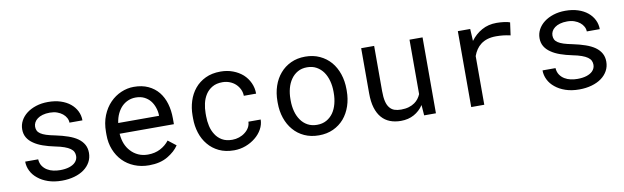

<svg xmlns="http://www.w3.org/2000/svg" viewBox="-39 -922 4279 1316"><g transform="rotate(-10 2100.5 -264.0)"><path d="M436 -140.1Q436 -127.4 431.2 -116.2Q426.3 -105 417 -95.7Q401.9 -80.6 375 -72Q348.1 -63.5 312 -63.5Q289.1 -63.5 265.6 -68.4Q242.2 -73.2 223.1 -85Q203.6 -96.7 190.7 -115.7Q177.7 -134.8 175.8 -162.6H85.4Q85.4 -128.9 100.8 -97.7Q116.2 -66.4 145.5 -43Q174.3 -19 216.3 -4.6Q258.3 9.8 312 9.8Q358.9 9.8 398.4 -1.5Q438 -12.7 466.3 -33.2Q494.6 -53.7 510.5 -82.5Q526.4 -111.3 526.4 -146.5Q526.4 -179.2 512.5 -204.1Q498.5 -229 472.2 -248Q445.8 -266.6 407.2 -280Q368.7 -293.5 319.8 -303.7Q282.7 -311 258.5 -318.8Q234.4 -326.7 220.2 -336.4Q205.6 -346.2 199.7 -358.4Q193.8 -370.6 193.8 -386.2Q193.8 -401.4 201.2 -415.5Q208.5 -429.7 223.1 -440.4Q237.3 -451.2 259 -457.5Q280.8 -463.9 309.6 -463.9Q337.4 -463.9 359.6 -456.1Q381.8 -448.2 397.5 -435.5Q413.1 -422.9 421.9 -406.5Q430.7 -390.1 430.7 -373H521Q521 -407.7 506.1 -437.7Q491.2 -467.8 463.9 -490.2Q436.5 -512.7 397.5 -525.4Q358.4 -538.1 309.6 -538.1Q264.2 -538.1 226.3 -525.9Q188.5 -513.7 161.1 -492.7Q133.8 -471.7 118.7 -443.6Q103.5 -415.5 103.5 -383.3Q103.5 -350.6 118.2 -325.9Q132.8 -301.3 159.7 -283.2Q186 -264.6 223.4 -251.5Q260.7 -238.3 306.2 -229Q343.3 -221.7 368.2 -212.6Q393.1 -203.6 408.2 -192.9Q423.3 -182.1 429.7 -169.2Q436 -156.2 436 -140.1Z M918.5 9.8Q995.6 9.8 1048.1 -21.2Q1100.6 -52.2 1127 -92.3L1071.8 -135.3Q1046.9 -103 1009.3 -83.5Q971.7 -64 923.3 -64Q886.7 -64 856.4 -77.6Q826.2 -91.3 804.7 -115.2Q783.7 -137.7 771.7 -167Q759.8 -196.3 756.3 -234.9V-238.3H1133.8V-278.8Q1133.8 -334 1119.9 -381.3Q1106 -428.7 1077.6 -463.9Q1049.3 -498.5 1006.6 -518.3Q963.9 -538.1 906.7 -538.1Q861.3 -538.1 818.1 -519.5Q774.9 -501 741.2 -466.3Q707 -431.2 686.5 -380.6Q666 -330.1 666 -266.1V-245.6Q666 -190.4 684.6 -143.6Q703.1 -96.7 736.3 -62.5Q769.5 -28.3 816.2 -9.3Q862.8 9.8 918.5 9.8ZM906.7 -463.9Q941.4 -463.9 966.6 -451.2Q991.7 -438.5 1008.3 -418Q1024.9 -397.5 1034.2 -369.4Q1043.5 -341.3 1043.5 -316.9V-312.5H759.3Q764.6 -349.1 778.1 -377.2Q791.5 -405.3 811 -424.8Q830.6 -443.8 855 -453.9Q879.4 -463.9 906.7 -463.9Z M1510.3 -63.5Q1467.8 -63.5 1439.2 -80.3Q1410.6 -97.2 1393.6 -124.5Q1376 -151.4 1368.4 -185.3Q1360.8 -219.2 1360.8 -253.9V-274.4Q1360.8 -308.6 1368.4 -342.3Q1376 -376 1393.6 -403.3Q1411.1 -430.2 1439.7 -447Q1468.3 -463.9 1510.3 -463.9Q1537.6 -463.9 1561.3 -454.6Q1585 -445.3 1602.1 -429.2Q1619.1 -413.1 1629.2 -391.8Q1639.2 -370.6 1639.6 -346.7H1725.1Q1725.1 -386.7 1709 -421.9Q1692.9 -457 1664.6 -482.9Q1635.7 -508.3 1596.4 -523.2Q1557.1 -538.1 1510.3 -538.1Q1450.2 -538.1 1405.3 -516.6Q1360.4 -495.1 1330.6 -459Q1300.3 -422.4 1285.2 -374.5Q1270 -326.7 1270 -274.4V-253.9Q1270 -201.2 1285.2 -153.6Q1300.3 -106 1330.6 -69.8Q1360.4 -33.2 1405.3 -11.7Q1450.2 9.8 1510.3 9.8Q1552.2 9.8 1590.8 -4.6Q1629.4 -19 1659.2 -43.5Q1689 -67.4 1706.8 -99.4Q1724.6 -131.3 1725.1 -166.5H1639.6Q1639.2 -144.5 1628.2 -125.7Q1617.2 -106.9 1599.1 -93.3Q1581.1 -79.1 1557.9 -71.3Q1534.7 -63.5 1510.3 -63.5Z M1859.9 -269V-258.3Q1859.9 -201.2 1876.5 -152.3Q1893.1 -103.5 1924.3 -67.4Q1955.1 -31.2 1999.8 -10.7Q2044.4 9.8 2100.6 9.8Q2156.2 9.8 2200.7 -10.7Q2245.1 -31.2 2276.4 -67.4Q2307.1 -103.5 2323.7 -152.3Q2340.3 -201.2 2340.3 -258.3V-269Q2340.3 -326.2 2323.7 -375.2Q2307.1 -424.3 2276.4 -460.4Q2245.1 -496.6 2200.4 -517.3Q2155.8 -538.1 2099.6 -538.1Q2043.9 -538.1 1999.5 -517.3Q1955.1 -496.6 1924.3 -460.4Q1893.1 -424.3 1876.5 -375.2Q1859.9 -326.2 1859.9 -269ZM1950.2 -258.3V-269Q1950.2 -307.6 1959.5 -343Q1968.8 -378.4 1987.8 -405.3Q2006.3 -432.1 2034.2 -448Q2062 -463.9 2099.6 -463.9Q2137.2 -463.9 2165.3 -448Q2193.4 -432.1 2212.4 -405.3Q2231 -378.4 2240.5 -343Q2250 -307.6 2250 -269V-258.3Q2250 -219.2 2240.7 -183.8Q2231.4 -148.4 2212.9 -121.6Q2193.8 -94.7 2165.8 -79.1Q2137.7 -63.5 2100.6 -63.5Q2063 -63.5 2034.7 -79.1Q2006.3 -94.7 1987.8 -121.6Q1968.8 -148.4 1959.5 -183.8Q1950.2 -219.2 1950.2 -258.3Z M2833.5 0H2915.5V-528.3H2824.7V-149.4Q2817.4 -132.3 2806.4 -117.9Q2795.4 -103.5 2780.8 -93.3Q2763.2 -80.6 2739.3 -73.5Q2715.3 -66.4 2685.1 -66.4Q2659.2 -66.4 2639.4 -73.2Q2619.6 -80.1 2606 -97.2Q2592.3 -113.8 2585.4 -142.1Q2578.6 -170.4 2578.6 -213.4V-528.3H2488.3V-214.4Q2488.3 -155.3 2501.2 -113Q2514.2 -70.8 2538.1 -43.5Q2562 -16.1 2595.7 -3.2Q2629.4 9.8 2670.9 9.8Q2722.7 9.8 2762.2 -12Q2801.8 -33.7 2828.1 -72.8Z M3431.6 -538.1Q3374 -538.1 3328.9 -512.9Q3283.7 -487.8 3251.5 -444.3L3251 -457.5L3247.1 -528.3H3161.1V0H3252V-338.9Q3260.7 -363.3 3274.2 -383.1Q3287.6 -402.8 3305.7 -416.5Q3325.7 -432.1 3352.5 -440.2Q3379.4 -448.2 3412.6 -448.2Q3438.5 -448.2 3462.2 -445.6Q3485.8 -442.9 3512.2 -437L3524.4 -525.4Q3510.7 -531.2 3483.6 -534.7Q3456.5 -538.1 3431.6 -538.1Z M4036.6 -140.1Q4036.6 -127.4 4031.7 -116.2Q4026.9 -105 4017.6 -95.7Q4002.4 -80.6 3975.6 -72Q3948.7 -63.5 3912.6 -63.5Q3889.6 -63.5 3866.2 -68.4Q3842.8 -73.2 3823.7 -85Q3804.2 -96.7 3791.3 -115.7Q3778.3 -134.8 3776.4 -162.6H3686Q3686 -128.9 3701.4 -97.7Q3716.8 -66.4 3746.1 -43Q3774.9 -19 3816.9 -4.6Q3858.9 9.8 3912.6 9.8Q3959.5 9.8 3999 -1.5Q4038.6 -12.7 4066.9 -33.2Q4095.2 -53.7 4111.1 -82.5Q4127 -111.3 4127 -146.5Q4127 -179.2 4113 -204.1Q4099.1 -229 4072.8 -248Q4046.4 -266.6 4007.8 -280Q3969.2 -293.5 3920.4 -303.7Q3883.3 -311 3859.1 -318.8Q3835 -326.7 3820.8 -336.4Q3806.2 -346.2 3800.3 -358.4Q3794.4 -370.6 3794.4 -386.2Q3794.4 -401.4 3801.8 -415.5Q3809.1 -429.7 3823.7 -440.4Q3837.9 -451.2 3859.6 -457.5Q3881.3 -463.9 3910.2 -463.9Q3938 -463.9 3960.2 -456.1Q3982.4 -448.2 3998 -435.5Q4013.7 -422.9 4022.5 -406.5Q4031.2 -390.1 4031.2 -373H4121.6Q4121.6 -407.7 4106.7 -437.7Q4091.8 -467.8 4064.5 -490.2Q4037.1 -512.7 3998 -525.4Q3959 -538.1 3910.2 -538.1Q3864.7 -538.1 3826.9 -525.9Q3789.1 -513.7 3761.7 -492.7Q3734.4 -471.7 3719.2 -443.6Q3704.1 -415.5 3704.1 -383.3Q3704.1 -350.6 3718.8 -325.9Q3733.4 -301.3 3760.3 -283.2Q3786.6 -264.6 3824 -251.5Q3861.3 -238.3 3906.7 -229Q3943.8 -221.7 3968.8 -212.6Q3993.7 -203.6 4008.8 -192.9Q4023.9 -182.1 4030.3 -169.2Q4036.6 -156.2 4036.6 -140.1Z"/></g></svg>

Font: Roboto Mono
Style: Regular
Weight: 400
Monospace: yes
Designer: Google
Version: Version 3.000